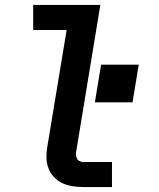

<svg xmlns="http://www.w3.org/2000/svg" viewBox="-20 -755 640 775"><path d="M317 0Q294 0 272 -3.5Q250 -7 231 -16Q212 -25 197.5 -40.5Q183 -56 175.5 -76Q168 -96 167.5 -118Q167 -140 171 -163L249 -634H114V-735H385L288 -146Q286 -138 286.5 -130Q287 -122 290.5 -115Q294 -108 301.5 -104.5Q309 -101 317 -101H432V0ZM363 -342 388 -494H540L515 -342Z"/></svg>

Font: Iosevka SS04 Extended Oblique
Style: Bold
Weight: 700
Width: 7
Italic angle: -9°
Monospace: yes
Designer: Belleve Invis
Foundry: Belleve Invis
Version: Version 19.0.0; ttfautohint (v1.8.4)